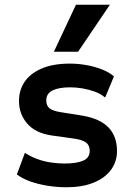

<svg xmlns="http://www.w3.org/2000/svg" viewBox="-20 -779 556 809"><path d="M261 10Q219 10 179.5 3.5Q140 -3 107.5 -14.5Q75 -26 51 -44L85 -135Q111 -118 139.5 -108Q168 -98 197 -94Q226 -90 252 -90Q303 -90 330.5 -102Q358 -114 358 -143Q358 -167 342.5 -178.5Q327 -190 292 -195L199 -208Q129 -218 94.5 -258.5Q60 -299 60 -353Q60 -399 83.5 -434Q107 -469 155 -490Q203 -511 275 -511Q310 -511 345.5 -504.5Q381 -498 411 -486Q441 -474 460 -457L423 -368Q404 -384 379 -393Q354 -402 327.5 -406.5Q301 -411 275 -411Q228 -411 201.5 -398Q175 -385 175 -356Q175 -333 189.5 -322Q204 -311 238 -306L326 -292Q402 -279 437.5 -241.5Q473 -204 473 -143Q473 -97 447 -62.5Q421 -28 373.5 -9Q326 10 261 10ZM207 -561 300 -759H443L309 -561Z"/></svg>

Font: Nunito Sans 7pt SemiCondensed
Style: Bold
Weight: 700
Width: 4
Designer: Vernon Adams
Foundry: Vernon Adams
Version: Version 3.101;gftools[0.9.27]